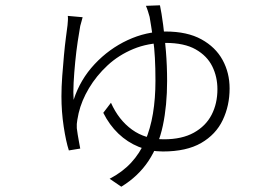

<svg xmlns="http://www.w3.org/2000/svg" viewBox="-20 -626 1040 725"><path d="M292 -561Q290 -555 288 -546Q286 -537 283 -528Q279 -506 273.5 -469.5Q268 -433 264 -392Q260 -351 258 -313.5Q256 -276 258 -249Q283 -326 337.5 -384Q392 -442 462 -474.5Q532 -507 605 -507Q687 -507 740.5 -477.5Q794 -448 820.5 -399.5Q847 -351 847 -292Q847 -227 821 -172.5Q795 -118 739.5 -86Q684 -54 595 -54Q547 -54 504 -71.5Q461 -89 427 -121.5Q393 -154 370 -200L399 -238Q428 -173 478.5 -136.5Q529 -100 599 -100Q667 -100 712 -125Q757 -150 779 -192.5Q801 -235 801 -289Q801 -336 781.5 -375.5Q762 -415 719 -439.5Q676 -464 605 -464Q539 -464 483.5 -441Q428 -418 386 -379Q344 -340 316 -293Q288 -246 277 -199Q275 -189 272 -173.5Q269 -158 270 -142Q271 -132 273.5 -117.5Q276 -103 278.5 -89Q281 -75 283 -65L240 -58Q229 -92 220.5 -148Q212 -204 212 -262Q212 -298 215 -338.5Q218 -379 221.5 -417Q225 -455 229 -485Q233 -515 235 -531Q236 -542 236.5 -550.5Q237 -559 236 -566ZM584 -606Q590 -578 596 -532.5Q602 -487 606.5 -432.5Q611 -378 611 -320Q611 -228 595 -152Q579 -76 540.5 -18Q502 40 438 79L394 49Q442 24 475 -11.5Q508 -47 528 -93.5Q548 -140 557.5 -197Q567 -254 567 -321Q567 -417 558.5 -475.5Q550 -534 545 -562Q542 -573 538.5 -584Q535 -595 531 -604Z"/></svg>

Font: Noto Sans JP Thin Light
Style: Regular
Weight: 300
Version: Version 2.004-H2;hotconv 1.0.118;makeotfexe 2.5.65603